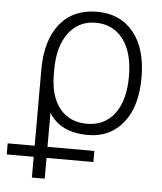

<svg xmlns="http://www.w3.org/2000/svg" viewBox="-105 -580 711 845"><g transform="rotate(5 250.0 -157.0)"><path d="M288.1 -484.4Q212.9 -484.4 168.5 -425.3Q124 -366.2 124 -262.7V-243.2Q124 -145.5 167.5 -91.8Q210.9 -38.1 288.1 -38.1Q365.2 -38.1 409.7 -96.7Q454.1 -155.3 454.1 -261.2Q454.1 -367.2 409.7 -425.8Q365.2 -484.4 288.1 -484.4ZM-51.8 127V78.1H67.4V-257.8Q67.4 -387.7 126 -460.4Q184.6 -533.2 290 -533.2Q392.6 -533.2 451.2 -461.4Q509.8 -389.6 509.8 -260.7Q509.8 -132.8 451.7 -61Q393.6 10.7 296.9 10.7Q174.8 10.7 124 -72.3V78.1H331.1V127H124V218.8H67.4V127Z"/></g></svg>

Font: Gen Shin Gothic Light
Style: Regular
Weight: 200
Designer: [Source Han Sans]
Ryoko NISHIZUKA  (kana & ideographs); Paul D. Hunt (Latin, Greek & Cyrillic); Wenlong ZHANG  (bopomofo
Version: Version 1.002.20150607